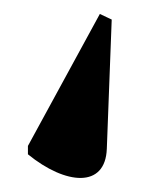

<svg xmlns="http://www.w3.org/2000/svg" viewBox="-20 -72 220 275"><path d="M123 -52 20 137V149C74 193 131 198 133 141L140 -44Z"/></svg>

Font: Noto Serif Display ExtraCondensed
Style: Bold
Weight: 700
Width: 2
Designer: Monotype Design Team
Foundry: Monotype Imaging Inc.
Version: Version 2.009